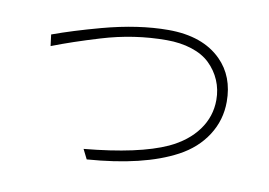

<svg xmlns="http://www.w3.org/2000/svg" viewBox="-66 -693 1094 782"><g transform="rotate(10 481.0 -302.5)"><path d="M300 -551Q448 -591 572 -591Q714 -591 791 -514Q856 -449 856 -344Q856 -268 815.5 -205Q775 -142 702 -103Q567 -31 335 -14L315 -54Q540 -75 656 -128Q731 -163 772 -219Q813 -275 813 -344Q813 -387 797 -424.5Q781 -462 751 -491Q722 -519 675.5 -534Q629 -549 572 -549Q437 -549 305 -509Q192 -475 110 -443L104 -490Q186 -520 300 -551Z"/></g></svg>

Font: Gmarket Sans TTF Light
Style: Regular
Weight: 300
Designer: Creative Director : Sungho Lee; Art Director : Kiwoong Choi; Project Manager : Sori Yang, Jongwook Yoon; Font Designer :
Foundry: Sandoll Inc.
Version: Version 1.000;hotconv 1.0.109;makeotfexe 2.5.65596